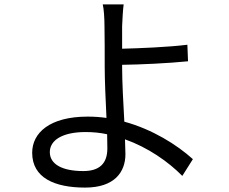

<svg xmlns="http://www.w3.org/2000/svg" viewBox="-20 -805 1040 871"><path d="M466 -196 467 -132C467 -63 431 -29 358 -29C262 -29 206 -60 206 -115C206 -170 265 -206 368 -206C401 -206 434 -203 466 -196ZM541 -785H446C451 -767 454 -722 454 -686C455 -643 455 -561 455 -502C455 -443 459 -351 463 -270C435 -274 407 -276 378 -276C205 -276 126 -202 126 -112C126 2 228 46 366 46C499 46 549 -24 549 -106L547 -173C651 -136 743 -72 807 -7L855 -83C783 -148 672 -218 544 -253C539 -340 534 -437 534 -502V-511C616 -512 744 -518 833 -527L830 -602C740 -591 613 -586 534 -584V-686C535 -716 538 -764 541 -785Z"/></svg>

Font: Source Han Sans JP
Style: Regular
Weight: 400
Designer: Ryoko NISHIZUKA 西塚涼子 (kana, bopomofo & ideographs); Paul D. Hunt (Latin, Greek & Cyrillic); Sandoll Communications 산돌커뮤니
Foundry: Adobe
Version: Version 2.004;hotconv 1.0.118;makeotfexe 2.5.65603